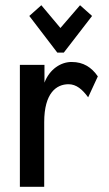

<svg xmlns="http://www.w3.org/2000/svg" viewBox="-20 -713 415 734"><path d="M138 -693 92 -652 199 -512H224L332 -652L286 -693L211 -606ZM56 1H149V-246C149 -358 196 -391 242 -391C272 -391 295 -371 317 -341L354 -421C330 -456 298 -476 255 -476C213 -477 169 -448 150 -397V-465H56Z"/></svg>

Font: Inconsolata Condensed
Style: Bold
Weight: 700
Width: 3
Monospace: yes
Designer: Raph Levien, Cyreal, Brenton Simpson
Foundry: Raph Levien, Cyreal, Google
Version: Version 3.100